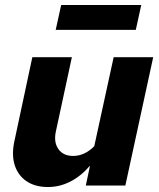

<svg xmlns="http://www.w3.org/2000/svg" viewBox="-20 -746 640 772"><path d="M173 6Q121 6 86.5 -17.5Q52 -41 39 -82.5Q26 -124 38 -179L110 -516H269L205 -219Q195 -175 214.5 -147Q234 -119 274 -119Q320 -119 359 -158L437 -516H596L484 0H325L342 -80Q306 -38 263 -16Q220 6 173 6ZM204 -626 226 -726H548L526 -626Z"/></svg>

Font: Red Hat Mono
Style: Italic
Weight: 400
Italic angle: -12°
Monospace: yes
Designer: Pentagram, MCKL
Foundry: MCKL
Version: Version 1.030